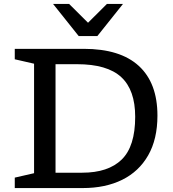

<svg xmlns="http://www.w3.org/2000/svg" viewBox="-20 -955 880 975"><path d="M55 0V-53L153 -75.5V-631.5L55 -654V-707H405Q590.5 -707 685 -620.2Q779.5 -533.5 779.5 -368Q779.5 -248.5 732.5 -166.2Q685.5 -84 600.5 -42Q515.5 0 400.5 0ZM666.5 -362Q666.5 -498 595.5 -563.5Q524.5 -629 371 -629H262V-78H397.5Q529.5 -78 598 -144.8Q666.5 -211.5 666.5 -362ZM604.5 -935 474.5 -772H379.5L249.5 -935H331L427 -839.5L523 -935Z"/></svg>

Font: Newsreader 6pt
Style: Regular
Weight: 400
Designer: Hugues Gentile
Foundry: Production Type
Version: Version 1.003; ttfautohint (v1.8.3)